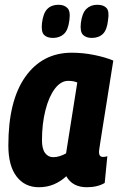

<svg xmlns="http://www.w3.org/2000/svg" viewBox="-20 -775 499 805"><path d="M344 10Q284 10 258 -36Q234 -14 205.5 -2Q177 10 143 10Q84 10 49.5 -35Q15 -80 15 -165Q15 -353 86.5 -453.5Q158 -554 281 -554Q328 -554 375 -544.5Q422 -535 455 -521Q439 -419 428 -351Q417 -283 410.5 -241.5Q404 -200 400.5 -178Q397 -156 396 -148Q395 -140 395 -138Q395 -117 412 -117Q422 -117 430 -120L419 -8Q389 10 344 10ZM257 -132 304 -429Q289 -436 266 -436Q235 -436 210 -403Q185 -370 170.5 -313Q156 -256 156 -186Q156 -151 169 -133.5Q182 -116 203 -116Q217 -116 231 -120.5Q245 -125 257 -132ZM365 -616Q341 -616 328 -629Q315 -642 319 -678Q324 -720 342 -737.5Q360 -755 388 -755Q414 -755 426.5 -741.5Q439 -728 433 -691Q429 -650 411.5 -633Q394 -616 365 -616ZM202 -616Q177 -616 164.5 -629Q152 -642 156 -678Q161 -720 178.5 -737.5Q196 -755 225 -755Q249 -755 262.5 -741.5Q276 -728 271 -691Q266 -649 248 -632.5Q230 -616 202 -616Z"/></svg>

Font: Georama SemiCondensed
Style: Bold Italic
Weight: 700
Width: 4
Italic angle: -9°
Designer: Jean-Baptiste Levee
Foundry: Production Type
Version: Version 1.000